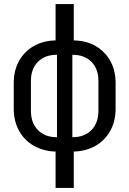

<svg xmlns="http://www.w3.org/2000/svg" viewBox="-20 -750 640 950"><path d="M255 180V0Q194 -2 147 -29Q100 -56 74 -103.5Q48 -151 48 -212V-340Q48 -401 74 -448Q100 -495 147 -522Q194 -549 255 -550V-730H345V-550Q407 -549 453.5 -522Q500 -495 526 -448Q552 -401 552 -340V-212Q552 -151 526 -103.5Q500 -56 453.5 -29Q407 -2 345 0V180ZM262 -71V-479Q202 -479 167.5 -444Q133 -409 133 -350V-202Q133 -142 167.5 -106.5Q202 -71 262 -71ZM338 -71Q398 -71 432.5 -106.5Q467 -142 467 -202V-350Q467 -409 432.5 -444Q398 -479 338 -479Z"/></svg>

Font: JetBrains Mono NL
Style: Regular
Weight: 400
Monospace: yes
Designer: Philipp Nurullin, Konstantin Bulenkov
Foundry: JetBrains
Version: Version 2.305; ttfautohint (v1.8.4.7-5d5b)